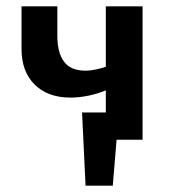

<svg xmlns="http://www.w3.org/2000/svg" viewBox="-20 -441 533 606"><path d="M250 145 239 -86H355L336 145ZM289 0 239 -86H373V0ZM202 -133Q131 -133 89.5 -174Q48 -215 48 -286V-421H161V-328Q161 -275 182 -246.5Q203 -218 249 -218Q266 -218 284 -222Q302 -226 318 -231.5Q334 -237 344 -241L361 -181Q341 -167 314.5 -156Q288 -145 259 -139Q230 -133 202 -133ZM314 0V-421H430V0Z"/></svg>

Font: Ysabeau
Style: Bold
Weight: 700
Designer: Christian Thalmann (Catharsis Fonts)
Version: Version 2.000;gftools[0.9.27.dev2+g8671c4b]